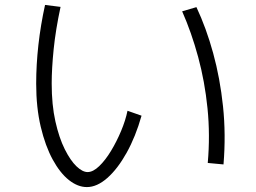

<svg xmlns="http://www.w3.org/2000/svg" viewBox="-20 -730 1040 780"><path d="M333 30Q296 30 260 1.5Q224 -27 194 -82Q164 -137 145.5 -215Q127 -293 127 -390Q127 -467 136 -547.5Q145 -628 163 -710L226 -702Q206 -609 198 -530Q190 -451 190 -391Q190 -304 205 -237Q220 -170 243 -124Q266 -78 290.5 -54.5Q315 -31 336 -31Q358 -31 383 -55Q408 -79 431 -117Q454 -155 472 -198Q490 -241 498 -280L555 -260Q531 -175 494.5 -109.5Q458 -44 416 -7Q374 30 333 30ZM888 -62 824 -68Q834 -181 823 -290Q812 -399 785 -498.5Q758 -598 720 -684L778 -701Q818 -616 846 -514Q874 -412 886 -298Q898 -184 888 -62Z"/></svg>

Font: Murecho Thin Light
Style: Regular
Weight: 300
Version: Version 1.010